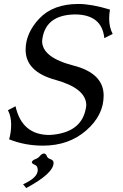

<svg xmlns="http://www.w3.org/2000/svg" viewBox="-20 -723 619 966"><path d="M196.3 9.8Q105.5 9.8 25.9 -22Q36.1 -56.6 36.1 -96.7Q36.1 -137.7 20 -168.5L58.1 -188.5Q90.3 -43.9 229.5 -43.9Q398.9 -53.7 414.1 -192.9Q414.1 -278.3 258.8 -321.3Q108.9 -362.3 108.9 -472.7Q108.9 -556.6 178 -629.9Q247.1 -703.1 375 -703.1Q439.9 -703.1 533.2 -674.8Q529.3 -651.4 529.3 -629.9Q529.3 -585.9 546.9 -552.2L504.9 -531.2Q492.7 -650.4 356 -650.4Q204.1 -647.5 191.9 -516.6Q191.9 -433.6 350.1 -393.1Q501.5 -354 501.5 -242.2Q501.5 -143.1 413.8 -66.7Q326.2 9.8 196.3 9.8ZM111.8 223.1 96.2 204.1Q169.9 170.9 169.9 132.8Q169.9 111.8 155 106Q140.1 100.1 140.1 92.8Q143.1 83 157.2 78.1Q171.4 73.2 180.7 61.8Q189.9 50.3 201.2 49.3Q211.4 50.3 215.3 61.8Q219.2 73.2 234.4 78.1Q249.5 83 249.5 96.2Q249.5 149.4 111.8 223.1Z"/></svg>

Font: Kelvinch
Style: Italic
Weight: 400
Italic angle: -10°
Designer: Paul James Miller
Foundry: High-Logic / Made with FontCreator
Version: Version 3.40;July 22, 2017;FontCreator 11.0.0.2388 64-bit